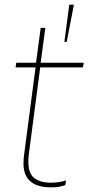

<svg xmlns="http://www.w3.org/2000/svg" viewBox="-20 -800 400 826"><path d="M200 6Q81 6 81 -97Q81 -111 83 -129L133 -510H47L50 -530H135L155 -680H175L155 -530H340L337 -510H153L104 -137Q102 -118 102 -103Q102 -54 127.5 -34Q153 -14 200 -14Q221 -14 239 -17.5Q257 -21 264 -24Q263 -17 262.5 -12.5Q262 -8 261.5 -6Q261 -4 259 -3Q257 -2 252.5 -1Q248 0 241 2Q226 6 200 6ZM267 -620H257L278 -780H298Z"/></svg>

Font: Tanohe Sans Thin
Style: Italic
Weight: 100
Designer: Village Type and Design LLC & Cristiano Sobral
Foundry: Cooper Hewitt Smithsonian Design Museum
Version: Version 1.00;September 29, 2021;FontCreator 13.0.0.2655 64-b